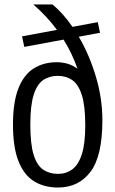

<svg xmlns="http://www.w3.org/2000/svg" viewBox="-20 -828 516 858"><path d="M239 10Q177 10 132 -18Q87 -46 62.5 -107.8Q38 -169.5 38 -270.5Q38 -371.5 62.2 -433Q86.5 -494.5 130.8 -522.2Q175 -550 234 -550Q258 -550 281.8 -543.2Q305.5 -536.5 326.5 -520.5Q315 -553.5 299.5 -586.2Q284 -619 264 -651L88.5 -618.5L78.5 -665.5L234.5 -694.5Q212.5 -724.5 186 -753Q159.5 -781.5 129 -808H215Q262 -768.5 304 -708L417 -729L427 -681.5L332 -664Q379.5 -583 408.5 -485.5Q437.5 -388 437.5 -291.5Q437.5 -130 384.2 -60Q331 10 239 10ZM239 -51Q275.5 -51 303 -71.2Q330.5 -91.5 345.8 -139Q361 -186.5 361 -268Q361 -355 345.8 -403Q330.5 -451 303 -470Q275.5 -489 238 -489Q200.5 -489 173 -470.2Q145.5 -451.5 130.5 -404.2Q115.5 -357 115.5 -271.5Q115.5 -184.5 130.2 -136.8Q145 -89 172.8 -70Q200.5 -51 239 -51Z"/></svg>

Font: Encode Sans Condensed Condensed
Style: Regular
Weight: 400
Width: 3
Designer: Multiple Designers
Foundry: Impallari Type
Version: Version 3.000; ttfautohint (v1.8.3) -l 8 -r 50 -G 200 -x 14 